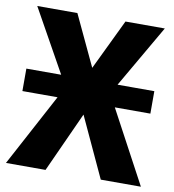

<svg xmlns="http://www.w3.org/2000/svg" viewBox="-80 -782 775 853"><g transform="rotate(10 307.5 -355.5)"><path d="M19.5 -710.8H200.5L307.7 -482.6L417.4 -710.8H594.9L406.2 -384.6L612.3 0H431.3L305.6 -271.3L182.1 0H3.6L205.6 -377.4ZM20.1 -327.1V-428.4H597.4V-327.1Z"/></g></svg>

Font: FiraCode Nerd Font Mono
Style: Bold
Weight: 700
Monospace: yes
Designer: Carrois Corporate, Edenspiekermann AG, Nikita Prokopov
Foundry: Carrois Corporate, Edenspiekermann AG, Nikita Prokopov
Version: Version 6.002;Nerd Fonts 3.3.0